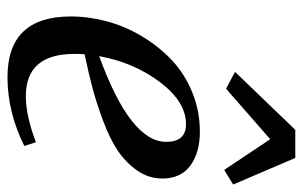

<svg xmlns="http://www.w3.org/2000/svg" viewBox="-168 -634 809 513"><g transform="rotate(90 236.5 -377.5)"><path d="M24 -162Q24 -210 37 -258.5Q50 -307 76.5 -351.5Q103 -396 139 -430.5Q175 -465 225 -486Q275 -507 332 -507Q388 -507 422.5 -481.5Q457 -456 457 -407Q457 -370 435.5 -339.5Q414 -309 383 -288Q352 -267 304 -249Q256 -231 216.5 -220.5Q177 -210 125 -199Q124 -190 124 -172Q124 -42 237 -42Q289 -42 360 -69L370 -38Q280 7 186 7Q24 7 24 -162ZM130 -238Q359 -321 359 -417Q359 -470 312 -470Q252 -470 199.5 -400.5Q147 -331 130 -238ZM172 -601 327 -762H402L473 -596L434 -572L352 -695L217 -577Z"/></g></svg>

Font: Volkhov
Style: Italic
Weight: 400
Italic angle: -12°
Designer: Cyreal (www.cyreal.org)
Foundry: Cyreal (www.cyreal.org)
Version: Version 1.010